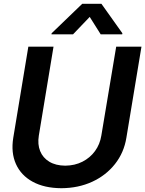

<svg xmlns="http://www.w3.org/2000/svg" viewBox="-20 -971 758 1002"><path d="M586.4 -727.5H718.3L639.6 -252.4Q627 -174.3 580.1 -115Q533.2 -55.7 461.2 -22.5Q389.2 10.7 300.3 11.2Q211.4 10.7 150.6 -22.5Q89.8 -55.7 63.2 -115Q36.6 -174.3 49.3 -252.4L127.9 -727.5H259.3L182.6 -263.2Q175.3 -217.8 189.5 -182.6Q203.6 -147.5 237.1 -127.2Q270.5 -106.9 320.3 -106.4Q370.6 -106.9 410.4 -127.2Q450.2 -147.5 475.8 -182.6Q501.5 -217.8 508.8 -263.2ZM505.4 -792 448.2 -882.8 361.3 -792H248.5L249.5 -797.4L409.2 -951.2H509.3L618.7 -797.4L617.7 -792Z"/></svg>

Font: Inter Tight SemiBold
Style: Italic
Weight: 600
Italic angle: -9.39999°
Designer: Rasmus Andersson
Foundry: rsms
Version: Version 3.004